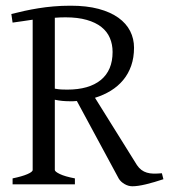

<svg xmlns="http://www.w3.org/2000/svg" viewBox="-20 -650 601 677"><path d="M24.4 0V-21Q57.6 -27.8 76.4 -35.9Q95.2 -43.9 95.2 -50.8V-580.6Q78.1 -578.1 60.3 -575.4Q42.5 -572.8 24.4 -570.3L20 -600.6Q43 -606.4 66.4 -611.6Q89.8 -616.7 115.2 -620.8Q140.6 -625 168.7 -627.4Q196.8 -629.9 229 -629.9Q285.6 -629.9 327.6 -618.7Q369.6 -607.4 397.5 -587.4Q425.3 -567.4 439 -540.3Q452.6 -513.2 452.6 -481.9Q452.6 -446.8 442.6 -418.2Q432.6 -389.6 414.3 -367.7Q396 -345.7 370.6 -330.1Q345.2 -314.5 314.9 -305.2L462.9 -67.9Q470.2 -57.1 478.8 -50.8Q487.3 -44.4 497.8 -41.3Q508.3 -38.1 521.2 -37.8Q534.2 -37.6 550.8 -39.1L556.2 -18.1Q523.9 -7.3 494.9 -0.2Q465.8 6.8 446.8 6.8Q432.6 6.8 419.2 -1Q405.8 -8.8 398.9 -20L251 -293.9Q244.6 -293 238.3 -293H225.1Q212.4 -293 199.7 -294.2Q187 -295.4 173.3 -298.3V-50.8Q173.3 -44.9 190.9 -36.4Q208.5 -27.8 244.1 -21V0ZM210.9 -588.9Q192.4 -588.9 173.3 -587.4V-337.4Q186.5 -335 196.3 -334.5Q206.1 -334 216.8 -334Q293.9 -334 335.4 -367.9Q377 -401.9 377 -466.8Q377 -493.7 367.4 -516.1Q357.9 -538.6 337.6 -554.7Q317.4 -570.8 285.9 -579.8Q254.4 -588.9 210.9 -588.9Z"/></svg>

Font: Gentium Plus Cyr
Style: Regular
Weight: 400
Designer: J. Victor Gaultney, Annie Olsen, Iska Routamaa, Becca Hirsbrunner
Foundry: SIL International
Version: Version 5.000